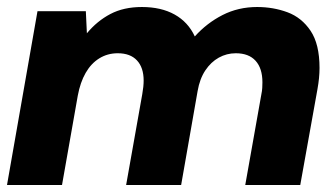

<svg xmlns="http://www.w3.org/2000/svg" viewBox="-27 -528 950 548"><path d="M-7 0 80 -496H218L221 -433Q250 -468 288 -488Q326 -508 378 -508Q433 -508 471.5 -486.5Q510 -465 529 -424Q563 -462 608 -485Q653 -508 707 -508Q753 -508 793.5 -493Q834 -478 859.5 -440Q885 -402 885 -334Q885 -306 879 -273L830 0H673L719 -259Q721 -268 721.5 -277Q722 -286 722 -293Q722 -333 702.5 -354.5Q683 -376 646 -376Q620 -376 597.5 -363.5Q575 -351 559 -327Q543 -303 537 -268L490 0H333L379 -259Q381 -270 382 -280Q383 -290 383 -298Q383 -335 364 -355.5Q345 -376 309 -376Q280 -376 256.5 -361.5Q233 -347 217.5 -320Q202 -293 195 -255L150 0Z"/></svg>

Font: Rethink Sans ExtraBold
Style: Italic
Weight: 800
Italic angle: -10°
Designer: The Rethink Sans project authors (Hans Thiessen). DM Sans designed by Colophon Foundry.
Foundry: Rethink Communications LLC
Version: Version 1.001